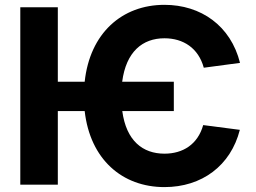

<svg xmlns="http://www.w3.org/2000/svg" viewBox="-20 -757 1049 787"><path d="M217 0V-301.8H327.1C349.4 -104 480.8 9.9 654.1 9.9C807.5 9.9 925.8 -78.1 963.1 -224.8L812.9 -244.3C790.5 -164.8 729.4 -127.1 654.1 -127.1C565 -127.1 497.5 -180 481.2 -301.8H692.5V-421.9H480.8C496.8 -545.1 564.3 -600.1 654.1 -600.1C731.2 -600.1 793.3 -560 815.3 -479.4L963.8 -499.3C925.8 -651.6 803.3 -737.2 654.1 -737.2C480.1 -737.2 348.4 -621.1 327.1 -421.9H217V-727.3H63.2V0Z"/></svg>

Font: Inter-Hewn
Style: Bold
Weight: 700
Designer: Rasmus Andersson
Foundry: rsms
Version: Version 3.012;git-f93a4a705